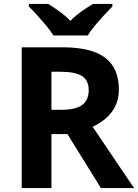

<svg xmlns="http://www.w3.org/2000/svg" viewBox="-20 -954 700 974"><path d="M298 -714Q444 -714 513.5 -661Q583 -608 583 -500Q583 -451 564.5 -414.5Q546 -378 515.5 -352.5Q485 -327 450 -311L660 0H492L322 -274H241V0H90V-714ZM287 -590H241V-397H290Q365 -397 397.5 -422Q430 -447 430 -496Q430 -547 395.5 -568.5Q361 -590 287 -590ZM251 -774Q237 -797 214.5 -824Q192 -851 168.5 -877Q145 -903 126 -921V-934H225Q251 -918 281 -896.5Q311 -875 337 -848Q363 -875 394 -896.5Q425 -918 451 -934H550V-921Q532 -903 508 -877Q484 -851 461.5 -824Q439 -797 425 -774Z"/></svg>

Font: Noto Sans Bamum
Style: Bold
Weight: 700
Designer: Monotype Design Team
Foundry: Monotype Imaging Inc.
Version: Version 2.002; ttfautohint (v1.8.4.7-5d5b)